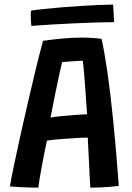

<svg xmlns="http://www.w3.org/2000/svg" viewBox="-20 -836 592 863"><path d="M152 7.5Q138 7.5 113.5 6.8Q89 6 64.2 4.8Q39.5 3.5 24.5 2Q30 -31 42.5 -91.5Q55 -152 71.8 -227.5Q88.5 -303 106.8 -381.5Q125 -460 142.2 -531Q159.5 -602 173.5 -652.5Q211 -658 256.5 -662.5Q302 -667 348 -667Q394 -667 436.5 -661.5Q449.5 -603 462.2 -515.8Q475 -428.5 488 -302.2Q501 -176 514 -0.5Q500.5 1.5 477.8 3.5Q455 5.5 430.2 6.5Q405.5 7.5 386 7.5Q384.5 -10.5 383.2 -40Q382 -69.5 380.2 -103Q378.5 -136.5 377 -167Q375.5 -197.5 374.5 -217.5Q354.5 -217.5 326.5 -215.8Q298.5 -214 270 -212Q241.5 -210 219.8 -207.8Q198 -205.5 191 -204Q178 -144 167.2 -85Q156.5 -26 152 7.5ZM207 -307.5Q222.5 -310.5 252.5 -313.8Q282.5 -317 315.2 -319.2Q348 -321.5 371.5 -322.5Q370.5 -336 368.2 -368.5Q366 -401 363.2 -439.8Q360.5 -478.5 357.5 -512.2Q354.5 -546 352 -563Q341.5 -563 322 -561.8Q302.5 -560.5 284.2 -559Q266 -557.5 259 -556.5Q254.5 -539 246 -499Q237.5 -459 227 -408.5Q216.5 -358 207 -307.5ZM493 -736.5Q462 -736.5 415.8 -735Q369.5 -733.5 316.8 -731.2Q264 -729 212.8 -725.8Q161.5 -722.5 121 -719.5Q119 -736.5 118.5 -754.2Q118 -772 119 -788Q138 -791.5 173.8 -795.2Q209.5 -799 253.5 -802.8Q297.5 -806.5 342.2 -809.2Q387 -812 425.8 -813.8Q464.5 -815.5 488.5 -815.5Z"/></svg>

Font: Grandstander Medium
Style: Regular
Weight: 500
Designer: Tyler Finck
Foundry: Etcetera Type Co
Version: Version 1.200; ttfautohint (v1.8.3)